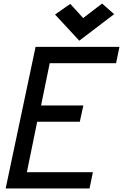

<svg xmlns="http://www.w3.org/2000/svg" viewBox="-20 -1065 695 1085"><path d="M12 0 181 -800H655L636 -708H187L276 -781L197 -396L139 -469H451L431 -377H117L205 -450L117 -19L60 -92H505L486 0ZM428 -835 291 -983 377 -1043 450 -963 557 -1045 625 -985Z"/></svg>

Font: Victor Mono Thin
Style: Italic
Weight: 100
Italic angle: -12°
Monospace: yes
Designer: Rune Bjørnerås
Version: Version 1.561;gftools[0.9.30]